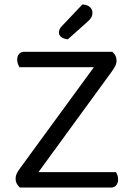

<svg xmlns="http://www.w3.org/2000/svg" viewBox="-20 -840 597 860"><path d="M71 -88 451 -608H483Q502 -592 502 -570Q502 -556 496.5 -545Q491 -534 481 -520L102 0H69Q61 -7 55.5 -17Q50 -27 50 -38Q50 -52 55.5 -63.5Q61 -75 71 -88ZM90 0 93 -69H499Q503 -64 506 -55.5Q509 -47 509 -36Q509 -20 500.5 -10Q492 0 478 0ZM464 -608 462 -539H67Q64 -544 60.5 -553Q57 -562 57 -572Q57 -589 65.5 -598.5Q74 -608 89 -608ZM258 -724 349 -820Q371 -819 382.5 -808.5Q394 -798 394 -784Q394 -770 388.5 -761Q383 -752 369 -740L284 -664Q265 -666 254.5 -674Q244 -682 244 -694Q244 -704 248 -711Q252 -718 258 -724Z"/></svg>

Font: Baloo Bhaina 2
Style: Regular
Weight: 400
Designer: Yesha Goshar, Manish Minz, Shuchita Grover and Ek Type
Foundry: Ek Type
Version: Version 1.700